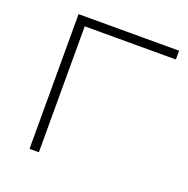

<svg xmlns="http://www.w3.org/2000/svg" viewBox="-126 -825 926 944"><g transform="rotate(20 337.0 -352.5)"><path d="M127 0V-705H653V-659H176V0Z"/></g></svg>

Font: Nunito Sans 10pt Expanded ExtraLight
Style: Regular
Weight: 250
Width: 7
Designer: Vernon Adams
Foundry: Vernon Adams
Version: Version 3.101;gftools[0.9.27]